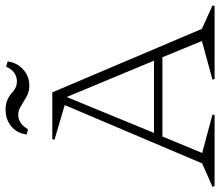

<svg xmlns="http://www.w3.org/2000/svg" viewBox="-104 -742 813 710"><g transform="rotate(-90 303.0 -386.5)"><path d="M431.2 -765.1Q426.8 -730.5 401.6 -707.8Q376.5 -685.1 341.8 -685.1Q319.3 -685.1 301 -695.3Q282.7 -705.6 266.6 -715.8Q250.5 -726.1 233.9 -726.1Q201.7 -726.1 180.2 -689.9L161.1 -694.8Q166 -731.4 191.7 -752.2Q217.3 -772.9 253.9 -772.9Q273.4 -772.9 288.6 -766.4Q303.7 -759.8 311.8 -752Q319.8 -744.1 331.5 -737.5Q343.3 -731 356.9 -731Q394.5 -731 412.1 -771ZM-32.2 -7.8 54.2 -45.9 270 -554.2 142.1 -591.8 144 -600.1H316.9L551.8 -46.9L638.2 -7.8L636.2 0H366.2L363.8 -7.8L506.8 -46.9L446.8 -192.9H153.8L92.8 -45.9L234.9 -7.8L232.9 0H-29.8ZM167 -224.1H434.1L299.8 -546.9Z"/></g></svg>

Font: Halibut Thin
Style: Regular
Weight: 250
Designer: Matteo Maggi
Foundry: Collletttivo
Version: Version 3.080 | FøM Fix